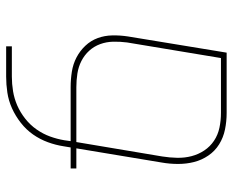

<svg xmlns="http://www.w3.org/2000/svg" viewBox="-88 -688 775 640"><g transform="rotate(-90 300.0 -367.5)"><path d="M445 0H244Q216 0 189 -5.5Q162 -11 139.5 -25Q117 -39 102 -61Q87 -83 80.5 -108.5Q74 -134 74 -162Q74 -190 79 -218L126 -501H59V-520H129L133 -544Q137 -570 146.5 -596Q156 -622 172 -645Q188 -668 211 -686Q234 -704 259.5 -715.5Q285 -727 312 -731Q339 -735 365 -735H466V-716H365Q341 -716 316.5 -712Q292 -708 269 -698Q246 -688 225 -671.5Q204 -655 189 -633.5Q174 -612 165.5 -588.5Q157 -565 153 -541L150 -520H330Q356 -520 381.5 -516Q407 -512 429 -500.5Q451 -489 468 -471Q485 -453 493.5 -430Q502 -407 502.5 -381Q503 -355 499 -329ZM244 -19H427L479 -332Q482 -355 481.5 -378Q481 -401 473.5 -421.5Q466 -442 451.5 -458Q437 -474 417.5 -484Q398 -494 375.5 -497.5Q353 -501 330 -501H147L99 -215Q95 -190 94.5 -165Q94 -140 100 -117Q106 -94 119 -74.5Q132 -55 151.5 -42Q171 -29 195 -24Q219 -19 244 -19Z"/></g></svg>

Font: Iosevka Thin Extended
Style: Italic
Weight: 100
Width: 7
Italic angle: -9°
Monospace: yes
Designer: Belleve Invis
Foundry: Belleve Invis
Version: Version 32.5.0; ttfautohint (v1.8.4)